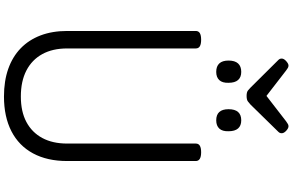

<svg xmlns="http://www.w3.org/2000/svg" viewBox="-273 -1181 1473 967"><g transform="rotate(90 463.5 -697.5)"><path d="M466 19Q388 19 327 -2.5Q266 -24 223.5 -65Q181 -106 158.5 -165Q136 -224 136 -299V-947Q136 -961 147 -967.5Q158 -974 180 -974Q202 -974 213 -967.5Q224 -961 224 -947V-299Q224 -226 252.5 -174Q281 -122 335 -94Q389 -66 466 -66Q542 -66 594.5 -94Q647 -122 675 -174Q703 -226 703 -299V-947Q703 -961 714 -967.5Q725 -974 747 -974Q791 -974 791 -947V-299Q791 -199 752.5 -127.5Q714 -56 641 -18.5Q568 19 466 19ZM342 -1050Q314 -1050 299.5 -1065.5Q285 -1081 285 -1112Q285 -1144 299.5 -1160Q314 -1176 342 -1176Q369 -1176 383 -1160Q397 -1144 397 -1112Q398 -1081 383.5 -1065.5Q369 -1050 342 -1050ZM586 -1050Q558 -1050 544 -1065.5Q530 -1081 530 -1112Q530 -1144 544 -1160Q558 -1176 586 -1176Q613 -1176 627 -1160Q641 -1144 641 -1112Q642 -1081 627.5 -1065.5Q613 -1050 586 -1050ZM616 -1414Q626 -1414 638.5 -1402.5Q651 -1391 651 -1380Q651 -1378 650.5 -1374Q650 -1370 645 -1364L507 -1223Q500 -1217 491.5 -1210Q483 -1203 463 -1203Q444 -1203 435.5 -1210Q427 -1217 421 -1223L281 -1364Q276 -1370 275.5 -1374Q275 -1378 275 -1380Q275 -1391 288 -1402.5Q301 -1414 310 -1414Q317 -1414 322.5 -1410.5Q328 -1407 335 -1402L463 -1303L591 -1402Q599 -1407 604 -1410.5Q609 -1414 616 -1414Z"/></g></svg>

Font: Playwrite IT Trad
Style: Regular
Weight: 400
Designer: Veronika Burian, José Scaglione
Foundry: TypeTogether
Version: Version 1.002